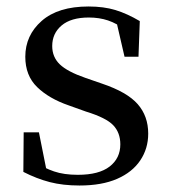

<svg xmlns="http://www.w3.org/2000/svg" viewBox="-20 -557 521 592"><path d="M225 15Q174 15 133.5 4.5Q93 -6 52 -27L53 -149H100L126 -19L86 -22V-58Q116 -39 146.5 -28.5Q177 -18 220 -18Q285 -18 318 -43.5Q351 -69 351 -112Q351 -148 329 -171Q307 -194 245 -213L192 -232Q131 -253 94.5 -288.5Q58 -324 58 -382Q58 -448 108.5 -492.5Q159 -537 253 -537Q300 -537 336 -526Q372 -515 411 -492L407 -382H364L336 -503L370 -495V-463Q340 -485 313 -494Q286 -503 254 -503Q199 -503 170 -478.5Q141 -454 141 -415Q141 -381 164.5 -358.5Q188 -336 243 -317L295 -299Q372 -273 404.5 -236Q437 -199 437 -145Q437 -99 412.5 -62.5Q388 -26 341 -5.5Q294 15 225 15Z"/></svg>

Font: Noto Serif KR ExtraLight Medium
Style: Regular
Weight: 500
Version: Version 2.002-H1;hotconv 1.1.0;makeotfexe 2.6.0